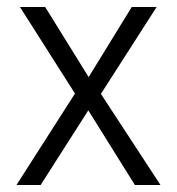

<svg xmlns="http://www.w3.org/2000/svg" viewBox="-20 -528 505 548"><path d="M96 0H27L194 -261L37 -508H109L233 -308L356 -508H427L268 -260L438 0H365L232 -213Z"/></svg>

Font: Hind Madurai Light
Style: Regular
Weight: 300
Designer: Jyotish Sonowal
Foundry: Indian Type Foundry
Version: Version 1.001;PS 1.0;hotconv 1.0.86;makeotf.lib2.5.63406; tt